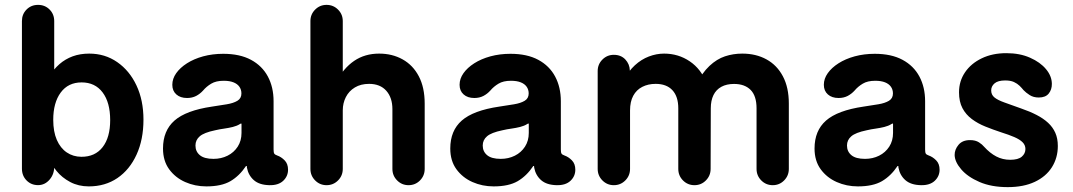

<svg xmlns="http://www.w3.org/2000/svg" viewBox="-20 -750 4402 788"><path d="M344.5 15Q302 15 268.1 -3Q234.2 -21 211.9 -48.5Q189.5 -76 179 -105.5L201.8 -104.2L202.5 -71.5Q204 -37 184.2 -13.6Q164.5 9.8 136.2 9.8Q108 9.8 89 -9.5Q70 -28.8 70 -58V-663.5Q70 -691.8 89 -710.9Q108 -730 136.2 -730Q164.5 -730 183.5 -710.9Q202.5 -691.8 202.5 -663.5V-425.5L181.2 -436.2Q200.5 -466.2 224.1 -486.9Q247.8 -507.5 278.2 -518.8Q308.8 -530 346.2 -530Q410.8 -530 461.1 -495.1Q511.5 -460.2 540.1 -399.4Q568.8 -338.5 568.8 -259Q568.8 -177.5 540.5 -115.5Q512.2 -53.5 461.9 -19.2Q411.5 15 344.5 15ZM313.8 -106.5Q370.2 -106.2 401.2 -146.1Q432.2 -186 432.2 -257Q432.2 -329.5 401.2 -370.6Q370.2 -411.8 315 -411.8Q259.8 -411.8 229.1 -370.1Q198.5 -328.5 198.5 -258.2Q198.5 -209.5 213.2 -175.8Q228 -142 254 -124.4Q280 -106.8 313.8 -106.5Z M826.8 15Q780.5 15 740 -2.9Q699.5 -20.8 674.2 -55.4Q649 -90 649 -140.5Q649 -213.8 696.2 -255.2Q743.5 -296.8 850.2 -312.5Q883.5 -317.5 910.8 -322Q938 -326.5 954.4 -336.4Q970.8 -346.2 970.8 -366.5Q970.8 -382.2 962.5 -394Q954.2 -405.8 938.2 -412.1Q922.2 -418.5 898.2 -418.5Q866.5 -418.5 846.9 -406.6Q827.2 -394.8 813.5 -378.5Q801.2 -364.8 784.9 -356.2Q768.5 -347.8 747.8 -347.8Q720.2 -347.8 703.8 -362.4Q687.2 -377 687.2 -402Q687.2 -427 703.2 -449.6Q719.2 -472.2 747.4 -490.2Q775.5 -508.2 813.9 -518.8Q852.2 -529.2 896.2 -529.2Q964.2 -529.2 1010.1 -504.5Q1056 -479.8 1079.4 -435.9Q1102.8 -392 1102.8 -334.5V-136.5Q1102.8 -124.2 1105.6 -119.6Q1108.5 -115 1117.8 -111.8Q1134 -106.2 1148.1 -92Q1162.2 -77.8 1162.2 -53.5Q1162.2 -26.8 1142.4 -8Q1122.5 10.8 1085.8 10Q1044.5 9.2 1022 -10.5Q999.5 -30.2 993.5 -61.5L992.8 -68.8H989.8Q962.5 -28 925.8 -6.5Q889 15 826.8 15ZM856.2 -98Q887.8 -98 913.9 -111Q940 -124 955.6 -148.1Q971.2 -172.2 971.2 -204.5V-240.2Q971.2 -243 969.8 -243.1Q968.2 -243.2 964.5 -240.8Q952.5 -233.2 935.6 -229Q918.8 -224.8 900.2 -222.2Q881.8 -219.8 862.5 -215.2Q817.2 -205.8 799.8 -190.6Q782.2 -175.5 782.2 -152.8Q782.2 -128 800.4 -113Q818.5 -98 856.2 -98Z M1320.2 10Q1292.8 10 1273.4 -9.5Q1254 -29 1254 -56.8V-663.5Q1254 -691.2 1273.4 -710.6Q1292.8 -730 1320.2 -730Q1348 -730 1367.4 -710.6Q1386.8 -691.2 1386.8 -663.5V-397.5L1357 -410.2Q1389.8 -470.5 1433.6 -500.2Q1477.5 -530 1536 -530Q1589.8 -530 1632.2 -506.4Q1674.8 -482.8 1698.9 -436.9Q1723 -391 1723 -324.5V-56.8Q1723 -29 1703.8 -9.5Q1684.5 10 1656.8 10Q1629.2 10 1609.9 -9.5Q1590.5 -29 1590.5 -56.8V-302Q1590.5 -349.2 1565.4 -377.5Q1540.2 -405.8 1494.8 -405.8Q1460.8 -405.8 1436.5 -391.1Q1412.2 -376.5 1399.5 -351.6Q1386.8 -326.8 1386.8 -297V-56.8Q1386.8 -29 1367.4 -9.5Q1348 10 1320.2 10Z M2005.8 15Q1959.5 15 1919 -2.9Q1878.5 -20.8 1853.2 -55.4Q1828 -90 1828 -140.5Q1828 -213.8 1875.2 -255.2Q1922.5 -296.8 2029.2 -312.5Q2062.5 -317.5 2089.8 -322Q2117 -326.5 2133.4 -336.4Q2149.8 -346.2 2149.8 -366.5Q2149.8 -382.2 2141.5 -394Q2133.2 -405.8 2117.2 -412.1Q2101.2 -418.5 2077.2 -418.5Q2045.5 -418.5 2025.9 -406.6Q2006.2 -394.8 1992.5 -378.5Q1980.2 -364.8 1963.9 -356.2Q1947.5 -347.8 1926.8 -347.8Q1899.2 -347.8 1882.8 -362.4Q1866.2 -377 1866.2 -402Q1866.2 -427 1882.2 -449.6Q1898.2 -472.2 1926.4 -490.2Q1954.5 -508.2 1992.9 -518.8Q2031.2 -529.2 2075.2 -529.2Q2143.2 -529.2 2189.1 -504.5Q2235 -479.8 2258.4 -435.9Q2281.8 -392 2281.8 -334.5V-136.5Q2281.8 -124.2 2284.6 -119.6Q2287.5 -115 2296.8 -111.8Q2313 -106.2 2327.1 -92Q2341.2 -77.8 2341.2 -53.5Q2341.2 -26.8 2321.4 -8Q2301.5 10.8 2264.8 10Q2223.5 9.2 2201 -10.5Q2178.5 -30.2 2172.5 -61.5L2171.8 -68.8H2168.8Q2141.5 -28 2104.8 -6.5Q2068 15 2005.8 15ZM2035.2 -98Q2066.8 -98 2092.9 -111Q2119 -124 2134.6 -148.1Q2150.2 -172.2 2150.2 -204.5V-240.2Q2150.2 -243 2148.8 -243.1Q2147.2 -243.2 2143.5 -240.8Q2131.5 -233.2 2114.6 -229Q2097.8 -224.8 2079.2 -222.2Q2060.8 -219.8 2041.5 -215.2Q1996.2 -205.8 1978.8 -190.6Q1961.2 -175.5 1961.2 -152.8Q1961.2 -128 1979.4 -113Q1997.5 -98 2035.2 -98Z M2499.2 10Q2471.8 10 2452.4 -9.5Q2433 -29 2433 -56.8V-458.5Q2433 -486.2 2452.4 -505.6Q2471.8 -525 2499.2 -525Q2528.5 -525 2546.4 -506Q2564.2 -487 2565 -460.8L2566.5 -415.5L2538.2 -418.2Q2558.5 -457.2 2585.4 -481.9Q2612.2 -506.5 2643.2 -518.2Q2674.2 -530 2705.5 -530Q2764.2 -530 2811 -498.2Q2857.8 -466.5 2879.5 -409L2834 -398.2Q2861.5 -451.2 2891.8 -479.5Q2922 -507.8 2955.6 -518.9Q2989.2 -530 3026.5 -530Q3082.5 -530 3125.6 -506.4Q3168.8 -482.8 3193.1 -436.9Q3217.5 -391 3217.5 -325V-56.8Q3217.5 -29 3198.2 -9.5Q3179 10 3151.5 10Q3123.8 10 3104.4 -9.5Q3085 -29 3085 -56.8V-305.5Q3085 -356.2 3060.8 -380.9Q3036.5 -405.5 2992.5 -405.5Q2962.2 -405.5 2940.8 -393.9Q2919.2 -382.2 2908.2 -359.8Q2897.2 -337.2 2897.2 -305.5L2896.5 -56.8Q2896.5 -29 2877.1 -9.5Q2857.8 10 2830.2 10Q2802.5 10 2783.1 -9.5Q2763.8 -29 2763.8 -56.8V-305.5Q2763.8 -354 2739.6 -379.9Q2715.5 -405.8 2670.8 -405.8Q2640 -405.8 2616 -393.5Q2592 -381.2 2578.9 -357Q2565.8 -332.8 2565.8 -296.8V-56.8Q2565.8 -29 2546.4 -9.5Q2527 10 2499.2 10Z M3500.8 15Q3454.5 15 3414 -2.9Q3373.5 -20.8 3348.2 -55.4Q3323 -90 3323 -140.5Q3323 -213.8 3370.2 -255.2Q3417.5 -296.8 3524.2 -312.5Q3557.5 -317.5 3584.8 -322Q3612 -326.5 3628.4 -336.4Q3644.8 -346.2 3644.8 -366.5Q3644.8 -382.2 3636.5 -394Q3628.2 -405.8 3612.2 -412.1Q3596.2 -418.5 3572.2 -418.5Q3540.5 -418.5 3520.9 -406.6Q3501.2 -394.8 3487.5 -378.5Q3475.2 -364.8 3458.9 -356.2Q3442.5 -347.8 3421.8 -347.8Q3394.2 -347.8 3377.8 -362.4Q3361.2 -377 3361.2 -402Q3361.2 -427 3377.2 -449.6Q3393.2 -472.2 3421.4 -490.2Q3449.5 -508.2 3487.9 -518.8Q3526.2 -529.2 3570.2 -529.2Q3638.2 -529.2 3684.1 -504.5Q3730 -479.8 3753.4 -435.9Q3776.8 -392 3776.8 -334.5V-136.5Q3776.8 -124.2 3779.6 -119.6Q3782.5 -115 3791.8 -111.8Q3808 -106.2 3822.1 -92Q3836.2 -77.8 3836.2 -53.5Q3836.2 -26.8 3816.4 -8Q3796.5 10.8 3759.8 10Q3718.5 9.2 3696 -10.5Q3673.5 -30.2 3667.5 -61.5L3666.8 -68.8H3663.8Q3636.5 -28 3599.8 -6.5Q3563 15 3500.8 15ZM3530.2 -98Q3561.8 -98 3587.9 -111Q3614 -124 3629.6 -148.1Q3645.2 -172.2 3645.2 -204.5V-240.2Q3645.2 -243 3643.8 -243.1Q3642.2 -243.2 3638.5 -240.8Q3626.5 -233.2 3609.6 -229Q3592.8 -224.8 3574.2 -222.2Q3555.8 -219.8 3536.5 -215.2Q3491.2 -205.8 3473.8 -190.6Q3456.2 -175.5 3456.2 -152.8Q3456.2 -128 3474.4 -113Q3492.5 -98 3530.2 -98Z M4116 18Q4048.8 18 4000 -3.1Q3951.2 -24.2 3924.9 -55.1Q3898.5 -86 3898 -113.8Q3897.8 -136.2 3913.9 -155.6Q3930 -175 3961 -175Q3983.5 -175 3997.8 -165.8Q4012 -156.5 4018.2 -148.5Q4043 -121.2 4069 -107.8Q4095 -94.2 4126 -94.2Q4158.8 -94.2 4173.6 -107Q4188.5 -119.8 4188.5 -138.5Q4188.5 -154.5 4176.9 -166.1Q4165.2 -177.8 4143 -187.4Q4120.8 -197 4088.8 -207Q4055.5 -218 4024.4 -230.5Q3993.2 -243 3968.8 -261.2Q3944.2 -279.5 3930.1 -306Q3916 -332.5 3916 -371.2Q3916 -417 3940.6 -453.2Q3965.2 -489.5 4009.1 -510.6Q4053 -531.8 4110.2 -531.8Q4165.5 -531.8 4207.4 -513.2Q4249.2 -494.8 4273 -466.2Q4296.8 -437.8 4297 -405.8Q4297.2 -382.2 4284.1 -366Q4271 -349.8 4243.5 -349.8Q4221.2 -349.8 4205.8 -359.9Q4190.2 -370 4180.8 -380Q4173.8 -388.8 4164.5 -397.9Q4155.2 -407 4141.4 -413.4Q4127.5 -419.8 4105.5 -419.8Q4075.8 -419.8 4061.9 -407.9Q4048 -396 4048 -379Q4048 -361 4061.4 -350.1Q4074.8 -339.2 4102.1 -329.5Q4129.5 -319.8 4171.8 -304.5Q4206.8 -292.5 4234.4 -278.2Q4262 -264 4281.5 -246Q4301 -228 4311.2 -204.9Q4321.5 -181.8 4321.5 -150.8Q4321.5 -102.5 4297.4 -64Q4273.2 -25.5 4227.2 -3.8Q4181.2 18 4116 18Z"/></svg>

Font: National Park
Style: Regular
Weight: 400
Designer: Andrea Herstowski, Ben Hoepner
Version: Version 1.009